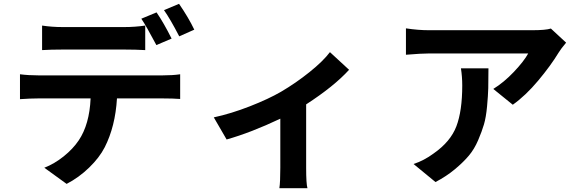

<svg xmlns="http://www.w3.org/2000/svg" viewBox="-20 -901 3040 1009"><path d="M1001 -745.1 921.9 -710Q875 -800.8 841.8 -847.7L920.9 -880.9Q970.7 -808.6 1001 -745.1ZM881.8 -698.2 801.8 -664.1Q748 -765.6 722.7 -802.7L802.7 -835.9Q840.8 -780.3 881.8 -698.2ZM634.8 -640.6H307.6Q247.1 -640.6 201.2 -637.7V-766.6Q252.9 -758.8 307.6 -758.8H634.8Q688.5 -758.8 743.2 -766.6V-637.7Q692.4 -640.6 634.8 -640.6ZM180.7 -504.9H835.9Q887.7 -504.9 926.8 -510.7V-380.9Q888.7 -383.8 835.9 -383.8H594.7Q585.9 -236.3 530.3 -127Q502.9 -73.2 448.7 -20.5Q394.5 32.2 330.1 65.4L212.9 -19.5Q265.6 -40 314.5 -79.1Q363.3 -118.2 393.6 -163.1Q450.2 -247.1 456.1 -383.8H180.7Q141.6 -383.8 85 -379.9V-510.7Q129.9 -504.9 180.7 -504.9Z M1713.9 -627 1814.5 -534.2Q1735.4 -447.3 1588.9 -352.5V-19.5Q1588.9 65.4 1595.7 87.9H1448.2Q1453.1 55.7 1453.1 -19.5V-277.3Q1298.8 -204.1 1170.9 -168L1103.5 -284.2Q1194.3 -303.7 1293 -342.3Q1391.6 -380.9 1457 -418.9Q1535.2 -464.8 1606.4 -522Q1677.7 -579.1 1713.9 -627Z M2402.3 -542H2546.9Q2546.9 -475.6 2545.9 -437.5Q2544.9 -399.4 2539.6 -341.8Q2534.2 -284.2 2523.4 -247.6Q2512.7 -210.9 2492.7 -164.1Q2472.7 -117.2 2443.4 -82.5Q2414.1 -47.9 2370.1 -11.2Q2326.2 25.4 2268.6 55.7L2153.3 -39.1Q2209 -57.6 2257.8 -93.8Q2347.7 -156.2 2378.4 -237.3Q2409.2 -318.4 2409.2 -452.1Q2409.2 -497.1 2402.3 -542ZM2875 -751 2955.1 -676.8Q2927.7 -644.5 2916 -625Q2874 -555.7 2808.1 -477.1Q2742.2 -398.4 2674.8 -350.6L2572.3 -433.6Q2627.9 -467.8 2680.7 -523.4Q2733.4 -579.1 2755.9 -620.1H2235.4Q2195.3 -620.1 2113.3 -613.3V-752Q2176.8 -742.2 2235.4 -742.2H2774.4Q2848.6 -742.2 2875 -751Z"/></svg>

Font: GenEi Gothic M Regular
Style: Bold
Weight: 700
Designer: o_tamon (Modified); [Source Han Sans]
Ryoko NISHIZUKA  (kana & ideographs); Paul D. Hunt (Latin, Greek & Cyrillic); Wenl
Version: Version 1.1a;Original Version 1.004